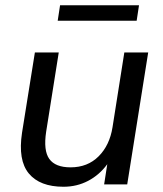

<svg xmlns="http://www.w3.org/2000/svg" viewBox="-20 -703 622 732"><path d="M222 9Q132 9 90 -41.5Q48 -92 64 -197L113 -503H204L156 -201Q145 -129 168 -97Q191 -65 249 -65Q314 -65 356 -107Q398 -149 409 -218L454 -503H545L465 0H377L389 -77Q359 -36 316 -13.5Q273 9 222 9ZM200 -624 209 -683H510L501 -624Z"/></svg>

Font: Mulish Medium
Style: Italic
Weight: 500
Italic angle: -9°
Designer: Vernon Adams
Foundry: Vernon Adams
Version: Version 3.603; ttfautohint (v1.8.3)